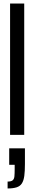

<svg xmlns="http://www.w3.org/2000/svg" viewBox="-20 -763 194 1086"><path d="M37 0V-743H117V0ZM23 303V264Q43 264 51.5 257Q60 250 61.5 234.5Q63 219 63 194V169H32V76H121V165Q121 205 117.5 231.5Q114 258 104 274Q94 290 74 296.5Q54 303 23 303Z"/></svg>

Font: Saira UltraCondensed SemiBold
Style: Regular
Weight: 600
Width: 1
Designer: Hector Gatti with collaboration of the Omnibus-Type team
Foundry: Omnibus-Type
Version: Version 1.101